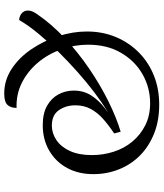

<svg xmlns="http://www.w3.org/2000/svg" viewBox="46 -786 756 887"><g transform="rotate(-90 423.5 -343.0)"><path d="M383 15Q308 15 248.5 -9Q189 -33 147.5 -74.5Q106 -116 84 -171.5Q62 -227 62 -289Q62 -358 90.5 -410.5Q119 -463 170.5 -493Q222 -523 288 -523Q343 -523 378 -503Q413 -483 430.5 -450.5Q448 -418 448 -380Q448 -333 424.5 -297.5Q401 -262 365 -235Q329 -208 290 -185V-197Q317 -204 355.5 -227Q394 -250 439.5 -284.5Q485 -319 533 -361.5Q581 -404 626.5 -450Q672 -496 710.5 -542.5Q749 -589 774 -632Q784 -632 794.5 -627Q805 -622 812 -612Q819 -602 817.5 -586Q816 -570 801 -549Q756 -483 690.5 -421.5Q625 -360 549.5 -308.5Q474 -257 398 -219.5Q322 -182 258 -163L250 -193Q289 -219 318 -245Q347 -271 363.5 -302Q380 -333 380 -372Q380 -416 357.5 -448.5Q335 -481 286 -481Q251 -481 219.5 -460Q188 -439 169 -397.5Q150 -356 150 -296Q150 -244 165.5 -195.5Q181 -147 212 -109.5Q243 -72 287.5 -49.5Q332 -27 390 -27Q461 -27 522.5 -61.5Q584 -96 622 -160.5Q660 -225 660 -314Q660 -377 638.5 -437.5Q617 -498 577.5 -545Q538 -592 485 -619Q432 -646 368 -644Q368 -671 382 -686Q396 -701 434 -701Q496 -701 548.5 -666.5Q601 -632 639.5 -575Q678 -518 699.5 -451Q721 -384 721 -319Q721 -246 695 -184.5Q669 -123 623 -78Q577 -33 516 -9Q455 15 383 15Z"/></g></svg>

Font: Arima Thin
Style: Regular
Weight: 400
Version: Version 1.100